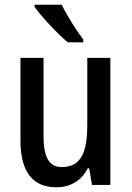

<svg xmlns="http://www.w3.org/2000/svg" viewBox="-20 -786 559 816"><path d="M242 -766H127V-757C154 -717 227 -640 268 -606H334V-618C306 -654 264 -721 242 -766ZM449 -540H351V-259C351 -138 325 -76 242 -76C189 -76 165 -118 165 -207V-540H67V-188C67 -61 115 10 220 10C277 10 326 -17 353 -71H359L371 0H449Z"/></svg>

Font: Noto Sans Tamil Condensed Medium
Style: Regular
Weight: 500
Width: 3
Designer: Jelle Bosma - Monotype Design Team
Foundry: Monotype Imaging Inc.
Version: Version 2.004